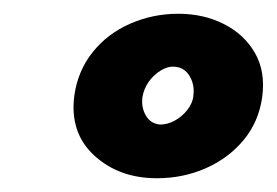

<svg xmlns="http://www.w3.org/2000/svg" viewBox="-20 -720 402 279"><path d="M88 -581Q81 -527 117 -494Q153 -461 208 -461Q246 -461 279 -475.5Q312 -490 334 -516.5Q356 -543 361 -579Q366 -616 350.5 -643Q335 -670 305.5 -685Q276 -700 239 -700Q202 -700 169 -685.5Q136 -671 114.5 -644Q93 -617 88 -581ZM187 -579Q189 -591 196 -601Q203 -611 213.5 -617.5Q224 -624 234 -623Q248 -622 255.5 -609.5Q263 -597 261 -581Q260 -570 252 -560Q244 -550 233.5 -544.5Q223 -539 213 -539Q199 -540 192 -552Q185 -564 187 -579Z"/></svg>

Font: Jost Black
Style: Italic
Weight: 900
Italic angle: -5°
Version: Version 3.710